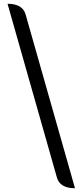

<svg xmlns="http://www.w3.org/2000/svg" viewBox="-20 -819 430 1019"><path d="M378 180Q298 180 282 123L20 -799Q100 -799 116 -742L378 180Z"/></svg>

Font: Swei Half Moon CJK TC
Style: Medium
Weight: 500
Version: Version 2.125